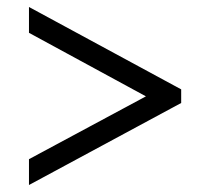

<svg xmlns="http://www.w3.org/2000/svg" viewBox="-20 -633 603 550"><path d="M63 -103 499 -338V-377L63 -613V-539L398 -357L63 -177Z"/></svg>

Font: Noto Serif Ethiopic SemiBold
Style: Regular
Weight: 600
Designer: Monotype Design Team
Foundry: Monotype Imaging Inc.
Version: Version 2.102